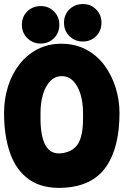

<svg xmlns="http://www.w3.org/2000/svg" viewBox="-20 -905 610 948"><path d="M570 -347Q570 -178 504.5 -82.5Q439 13 297 22Q191 28 125.5 -17.5Q60 -63 30 -148.5Q0 -234 0 -347Q0 -416 19.5 -478Q39 -540 76 -587.5Q113 -635 166.5 -662.5Q220 -690 287 -689Q354 -688 407 -659.5Q460 -631 496 -582Q532 -533 551 -472Q570 -411 570 -347ZM180 -320Q180 -231 205 -187Q230 -143 281 -148Q338 -154 364 -193Q390 -232 390 -320V-347Q390 -397 378 -438Q366 -479 342.5 -504Q319 -529 285 -529Q251 -529 227.5 -504Q204 -479 192 -438Q180 -397 180 -347ZM181 -690Q142 -690 115 -716.5Q88 -743 88 -783Q88 -822 114.5 -848.5Q141 -875 182 -875Q220 -875 246.5 -848.5Q273 -822 273 -783Q273 -743 246.5 -716.5Q220 -690 181 -690ZM389 -700Q350 -700 323 -726.5Q296 -753 296 -793Q296 -832 322.5 -858.5Q349 -885 390 -885Q428 -885 454.5 -858.5Q481 -832 481 -793Q481 -753 454.5 -726.5Q428 -700 389 -700Z"/></svg>

Font: Winky Sans ExtraBold
Style: Regular
Weight: 800
Designer: Simon Atzbach
Foundry: typofactur
Version: Version 1.205